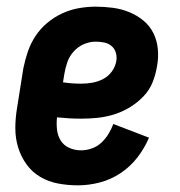

<svg xmlns="http://www.w3.org/2000/svg" viewBox="-20 -548 540 576"><path d="M214 8Q183 8 154 2.5Q125 -3 100.5 -17.5Q76 -32 59.5 -55Q43 -78 34.5 -105.5Q26 -133 26 -163Q26 -193 31 -223L50 -343Q55 -368 63.5 -393Q72 -418 86.5 -440Q101 -462 122 -479.5Q143 -497 167 -508Q191 -519 216.5 -523.5Q242 -528 267 -528Q293 -528 319 -524.5Q345 -521 368 -511.5Q391 -502 410 -486.5Q429 -471 440 -449Q451 -427 453.5 -401Q456 -375 451 -349Q447 -324 437.5 -300.5Q428 -277 409.5 -258Q391 -239 368.5 -225.5Q346 -212 321.5 -204.5Q297 -197 272.5 -194.5Q248 -192 224 -192Q205 -192 187.5 -193Q170 -194 151 -196Q149 -178 151 -159.5Q153 -141 162 -126.5Q171 -112 187.5 -104.5Q204 -97 223 -97Q239 -97 255 -102.5Q271 -108 283.5 -119.5Q296 -131 305 -145.5Q314 -160 320 -176L427 -135Q414 -104 392.5 -76Q371 -48 341.5 -28.5Q312 -9 279 -0.5Q246 8 214 8ZM224 -297Q241 -297 257.5 -300Q274 -303 289.5 -311Q305 -319 315.5 -333.5Q326 -348 329 -365Q331 -378 327.5 -390Q324 -402 314.5 -410Q305 -418 292.5 -420.5Q280 -423 267 -423Q249 -423 231.5 -415.5Q214 -408 201 -393.5Q188 -379 182 -361.5Q176 -344 173 -326L169 -301Q182 -299 196 -298Q210 -297 224 -297Z"/></svg>

Font: Iosevka Extrabold
Style: Italic
Weight: 800
Italic angle: -9°
Monospace: yes
Designer: Belleve Invis
Foundry: Belleve Invis
Version: Version 32.5.0; ttfautohint (v1.8.4)